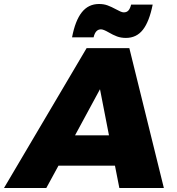

<svg xmlns="http://www.w3.org/2000/svg" viewBox="-82 -942 888 962"><path d="M549 -752Q524 -752 504 -759.5Q484 -767 462 -780Q436 -795 424 -795Q396 -795 387 -755H279Q295 -839 328 -880.5Q361 -922 414 -922Q438 -922 457 -915Q476 -908 500 -895Q511 -889 521 -884.5Q531 -880 538 -880Q553 -880 561.5 -889.5Q570 -899 575 -919H683Q666 -834 634 -793Q602 -752 549 -752ZM516 0 494 -112H211L150 0H-62L352 -701H566L739 0ZM294 -264H464L419 -495Z"/></svg>

Font: TypoPRO Montserrat
Style: Italic
Weight: 800
Italic angle: -11.3°
Designer: Julieta Ulanovsky
Foundry: Julieta Ulanovsky
Version: Version 6.001